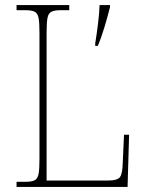

<svg xmlns="http://www.w3.org/2000/svg" viewBox="-20 -734 574 754"><path d="M45 0V-20H79Q104 -20 116 -26Q128 -32 131.5 -51Q135 -70 135 -108V-606Q135 -645 131.5 -663.5Q128 -682 116 -688Q104 -694 79 -694H45V-714H252V-694H219Q194 -694 182 -688Q170 -682 166.5 -663.5Q163 -645 163 -606V-25H403Q442 -25 451.5 -39Q461 -53 462 -94L467 -205H487L481 0ZM354 -564Q360 -601 365 -641.5Q370 -682 371 -714H412V-706Q404 -674 391 -630Q378 -586 364 -554H354Z"/></svg>

Font: Noto Serif Ethiopic SemiCondensed Thin
Style: Regular
Weight: 100
Width: 4
Designer: Monotype Design Team
Foundry: Monotype Imaging Inc.
Version: Version 2.102; ttfautohint (v1.8.4.7-5d5b)